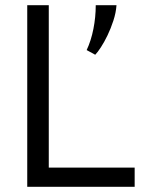

<svg xmlns="http://www.w3.org/2000/svg" viewBox="-20 -720 557 740"><path d="M85 0ZM499 0H85V-700H168V-74H499ZM429 -700Q427 -671 417 -640.5Q407 -610 394.5 -584Q382 -558 369 -538Q356 -518 347 -509L314 -527Q331 -563 340 -608.5Q349 -654 349 -700Z"/></svg>

Font: PT Sans
Style: Regular
Weight: 400
Version: Version 2.003W OFL; ttfautohint (v1.6)